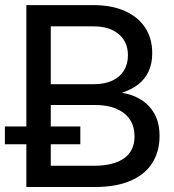

<svg xmlns="http://www.w3.org/2000/svg" viewBox="-20 -748 696 768"><path d="M85.4 0V-727.5H353Q426.8 -727.5 479.7 -703.9Q532.7 -680.2 560.8 -637.2Q588.9 -594.2 588.9 -535.2Q588.9 -493.7 574.5 -462.6Q560.1 -431.6 533.2 -410.6Q506.3 -389.6 468.8 -377.4V-376.5Q510.7 -370.1 544.4 -349.1Q578.1 -328.1 598.1 -292.2Q618.2 -256.3 618.2 -204.1Q618.2 -142.6 589.6 -96.7Q561 -50.8 503.2 -25.4Q445.3 0 358.9 0ZM183.1 -85H355.5Q434.1 -85 476.1 -114.7Q518.1 -144.5 518.1 -202.6Q518.1 -241.7 499.8 -269.5Q481.4 -297.4 446 -312.7Q410.6 -328.1 359.9 -328.1H183.1ZM183.1 -411.1H354Q397.5 -411.1 428.2 -425Q459 -439 475.3 -465.1Q491.7 -491.2 491.7 -526.9Q491.7 -580.1 455.1 -611.3Q418.5 -642.6 354 -642.6H183.1ZM-0.5 -170.9V-242.2H301.3V-170.9Z"/></svg>

Font: Inter Cardless Display
Style: Regular
Weight: 400
Designer: Rasmus Andersson
Foundry: rsms
Version: Version 4.001;git-9221beed3